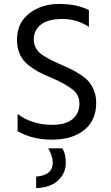

<svg xmlns="http://www.w3.org/2000/svg" viewBox="-20 -700 564 972"><path d="M295 51Q313 76 313 126Q313 176 274.5 213Q236 250 163 252V194Q247 188 247 123Q247 89 224 51ZM467 -179Q467 -90 406 -41.5Q345 7 244 7Q143 7 69 -36V-123Q142 -68 247 -68Q310 -68 346 -96Q382 -124 382 -177Q382 -221 346 -248Q306 -278 253 -300.5Q200 -323 177.5 -335Q155 -347 124 -370Q66 -416 66 -499.5Q66 -583 127.5 -631.5Q189 -680 279 -680Q369 -680 430 -649V-564Q369 -604 296 -604Q223 -604 187 -575.5Q151 -547 151 -501Q151 -452 194 -422Q226 -401 274 -379.5Q322 -358 340 -349.5Q358 -341 386.5 -322.5Q415 -304 430 -286Q467 -241 467 -179Z"/></svg>

Font: Hind Jalandhar
Style: Regular
Weight: 400
Designer: Namrata Goyal
Foundry: Indian Type Foundry
Version: Version 0.702;PS 1.0;hotconv 1.0.81;makeotf.lib2.5.63406